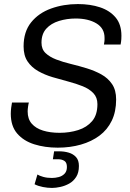

<svg xmlns="http://www.w3.org/2000/svg" viewBox="-20 -716 640 944"><path d="M264 10Q201 10 148.5 -6.5Q96 -23 64.5 -59.5Q33 -96 33 -157Q33 -170 35 -186.5Q37 -203 39 -212H122Q120 -206 118 -192Q116 -178 116 -168Q116 -131 136 -108Q156 -85 191.5 -74Q227 -63 273 -63Q322 -63 364.5 -76.5Q407 -90 433 -120.5Q459 -151 459 -204Q459 -237 439 -258Q419 -279 386.5 -292Q354 -305 316 -315Q278 -325 239 -336.5Q200 -348 167.5 -366.5Q135 -385 115.5 -414Q96 -443 96 -488Q96 -560 133 -606Q170 -652 231 -674Q292 -696 363 -696Q424 -696 472 -680Q520 -664 548.5 -630Q577 -596 577 -540Q577 -533 576.5 -523.5Q576 -514 573 -497H491Q494 -514 494 -520V-530Q494 -577 454 -601Q414 -625 352 -625Q309 -625 270 -613Q231 -601 207.5 -575Q184 -549 184 -506Q184 -474 204 -455Q224 -436 256.5 -423.5Q289 -411 328.5 -401.5Q368 -392 407 -380Q446 -368 478.5 -350Q511 -332 531 -302.5Q551 -273 551 -227Q551 -167 529.5 -122.5Q508 -78 469 -49Q430 -20 377.5 -5Q325 10 264 10ZM236 208Q214 208 191 203.5Q168 199 150 190L164 142Q173 148 192 153.5Q211 159 235 159Q252 159 269 154.5Q286 150 297.5 138Q309 126 309 105Q309 83 296.5 75Q284 67 266 67H240L246 28H271Q296 28 318 34.5Q340 41 354 56.5Q368 72 368 100Q368 133 354.5 154Q341 175 320.5 186.5Q300 198 277 203Q254 208 236 208Z"/></svg>

Font: Chivo Mono Medium Light
Style: Italic
Weight: 300
Italic angle: -8.05°
Monospace: yes
Version: Version 1.008